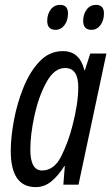

<svg xmlns="http://www.w3.org/2000/svg" viewBox="-20 -755 455 785"><path d="M258 -700Q258 -735 226 -735Q201 -735 187 -715.5Q173 -696 173 -670Q173 -633 207 -633Q229 -633 243.5 -652Q258 -671 258 -700ZM405 -700Q405 -735 373 -735Q348 -735 334 -715.5Q320 -696 320 -670Q320 -633 354 -633Q376 -633 390.5 -652Q405 -671 405 -700ZM104 -144Q104 -205 121 -283Q138 -361 170 -419Q202 -477 246 -477Q300 -477 300 -399Q300 -332 276 -240Q259 -173 230 -115.5Q201 -58 152 -58Q104 -58 104 -144ZM243 -76H245L239 0H301L415 -536H349L327 -468H325Q306 -546 237 -546Q182 -546 142 -504Q102 -462 76 -397.5Q50 -333 37 -263.5Q24 -194 24 -138Q24 10 126 10Q161 10 189.5 -13Q218 -36 243 -76Z"/></svg>

Font: Noto Sans Display Condensed
Style: Italic
Weight: 400
Width: 3
Designer: Monotype Design team
Foundry: Monotype Imaging Inc.
Version: 1.000